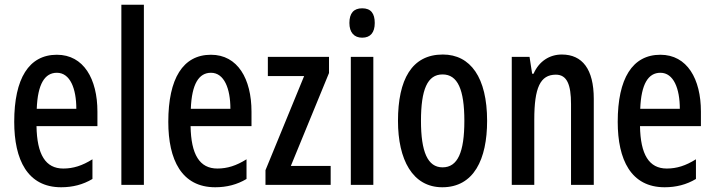

<svg xmlns="http://www.w3.org/2000/svg" viewBox="-20 -873 3014 810"><path d="M220 -642C102 -642 40 -542 40 -359C40 -199 96 -83 238 -83C286 -83 330 -94 370 -118V-201C327 -174 289 -162 247 -162C172 -162 136 -221 134 -341H391V-402C391 -540 333 -642 220 -642ZM220 -566C276 -566 302 -499 302 -414H135C139 -519 169 -566 220 -566Z M587 -93V-853H492V-93Z M870 -642C752 -642 690 -542 690 -359C690 -199 746 -83 888 -83C936 -83 980 -94 1020 -118V-201C977 -174 939 -162 897 -162C822 -162 786 -221 784 -341H1041V-402C1041 -540 983 -642 870 -642ZM870 -566C926 -566 952 -499 952 -414H785C789 -519 819 -566 870 -566Z M1375 -93V-173H1207L1368 -565V-633H1110V-552H1263L1100 -155V-93Z M1508 -838C1472 -838 1454 -817 1454 -776C1454 -736 1474 -714 1508 -714C1543 -714 1561 -736 1561 -776C1561 -816 1545 -838 1508 -838ZM1555 -633H1460V-93H1555Z M2035 -363C2035 -546 1965 -643 1848 -643C1717 -643 1659 -537 1659 -363C1659 -200 1720 -83 1846 -83C1979 -83 2035 -201 2035 -363ZM1756 -363C1756 -495 1783 -559 1847 -559C1911 -559 1939 -495 1939 -363C1939 -231 1911 -167 1847 -167C1784 -167 1756 -233 1756 -363Z M2350 -643C2299 -643 2254 -615 2231 -562H2225L2214 -633H2139V-93H2234V-368C2234 -503 2259 -558 2325 -558C2372 -558 2389 -516 2389 -434V-93H2485V-456C2485 -581 2437 -643 2350 -643Z M2766 -642C2648 -642 2586 -542 2586 -359C2586 -199 2642 -83 2784 -83C2832 -83 2876 -94 2916 -118V-201C2873 -174 2835 -162 2793 -162C2718 -162 2682 -221 2680 -341H2937V-402C2937 -540 2879 -642 2766 -642ZM2766 -566C2822 -566 2848 -499 2848 -414H2681C2685 -519 2715 -566 2766 -566Z"/></svg>

Font: Noto Sans Kannada UI ExtraCondensed Medium
Style: Regular
Weight: 500
Width: 2
Designer: Jelle Bosma - Monotype Design Team
Foundry: Monotype Imaging Inc.
Version: Version 2.005